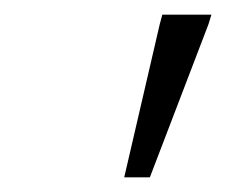

<svg xmlns="http://www.w3.org/2000/svg" viewBox="-20 -727 308 262"><path d="M149.5 -485 198 -694 201.5 -707H268.5L264.5 -694L184.5 -485Z"/></svg>

Font: Newsreader Caption Light
Style: Italic
Weight: 300
Italic angle: -17°
Designer: Hugues Gentile
Foundry: Production Type
Version: Version 1.001